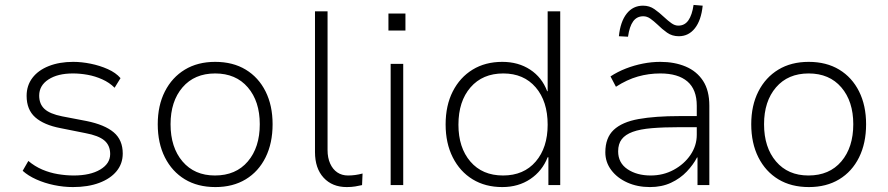

<svg xmlns="http://www.w3.org/2000/svg" viewBox="-20 -751 3604 779"><path d="M276 8Q238 8 199.5 0Q161 -8 127.5 -23Q94 -38 72 -58L95 -98Q121 -76 151.5 -63Q182 -50 215 -44.5Q248 -39 279 -39Q346 -39 386.5 -63Q427 -87 427 -126Q427 -161 403.5 -181Q380 -201 326 -211L226 -231Q158 -244 123 -275Q88 -306 88 -362Q88 -404 111.5 -435Q135 -466 178 -483Q221 -500 277 -500Q311 -500 348 -492.5Q385 -485 417.5 -470.5Q450 -456 469 -434L445 -395Q424 -416 395 -429Q366 -442 335.5 -447.5Q305 -453 276 -453Q214 -453 176.5 -428.5Q139 -404 139 -363Q139 -329 160.5 -309Q182 -289 232 -279L331 -260Q405 -245 441.5 -214Q478 -183 478 -128Q478 -87 453 -56.5Q428 -26 382.5 -9Q337 8 276 8Z M854 8Q782 8 730 -23.5Q678 -55 649 -112.5Q620 -170 620 -247Q620 -323 649 -380Q678 -437 730 -468.5Q782 -500 853 -500Q925 -500 977 -468.5Q1029 -437 1057.5 -380Q1086 -323 1086 -247Q1086 -170 1057.5 -112.5Q1029 -55 977 -23.5Q925 8 854 8ZM852 -39Q937 -39 985.5 -96Q1034 -153 1034 -247Q1034 -340 985.5 -396.5Q937 -453 853 -453Q769 -453 720.5 -396.5Q672 -340 672 -247Q672 -153 720.5 -96Q769 -39 852 -39Z M1387 8Q1328 8 1293 -30Q1258 -68 1258 -134V-705H1309V-142Q1309 -111 1319.5 -87.5Q1330 -64 1348.5 -51.5Q1367 -39 1392 -39Q1407 -39 1421.5 -41Q1436 -43 1451 -47L1449 0Q1436 3 1421 5.5Q1406 8 1387 8Z M1556 -627V-696H1625V-627ZM1565 0V-492H1616V0Z M2018 8Q1949 8 1897.5 -23.5Q1846 -55 1817 -112.5Q1788 -170 1788 -246Q1788 -323 1817 -380Q1846 -437 1897.5 -468.5Q1949 -500 2018 -500Q2083 -500 2131 -468.5Q2179 -437 2200 -381H2202V-705H2253V0H2205V-113H2202Q2180 -57 2131.5 -24.5Q2083 8 2018 8ZM2021 -39Q2105 -39 2153.5 -95.5Q2202 -152 2202 -245Q2202 -340 2153.5 -396.5Q2105 -453 2022 -453Q1938 -453 1889 -396.5Q1840 -340 1840 -245Q1840 -152 1888.5 -95.5Q1937 -39 2021 -39Z M2617 8Q2566 8 2525 -10.5Q2484 -29 2460 -61Q2436 -93 2436 -133Q2436 -192 2470 -224Q2504 -256 2571 -268Q2638 -280 2737 -280H2819V-235H2739Q2673 -235 2625 -231Q2577 -227 2547 -216Q2517 -205 2502.5 -186Q2488 -167 2488 -137Q2488 -90 2526 -64.5Q2564 -39 2620 -39Q2671 -39 2713.5 -62Q2756 -85 2781.5 -122.5Q2807 -160 2807 -204V-322Q2807 -388 2769 -420.5Q2731 -453 2659 -453Q2612 -453 2568 -440.5Q2524 -428 2479 -399L2457 -441Q2486 -460 2519.5 -473Q2553 -486 2588.5 -493Q2624 -500 2659 -500Q2717 -500 2762 -481Q2807 -462 2832.5 -423Q2858 -384 2858 -322V0H2810V-112H2808Q2793 -83 2766.5 -55Q2740 -27 2702.5 -9.5Q2665 8 2617 8ZM2528 -602 2491 -604Q2497 -663 2522.5 -695.5Q2548 -728 2589 -728Q2615 -728 2635 -714Q2655 -700 2674 -682Q2690 -667 2704 -657Q2718 -647 2732 -647Q2758 -647 2773 -668.5Q2788 -690 2794 -731L2831 -728Q2825 -669 2799.5 -636.5Q2774 -604 2734 -604Q2707 -604 2686.5 -618.5Q2666 -633 2648 -651Q2632 -666 2618.5 -675.5Q2605 -685 2590 -685Q2564 -685 2549 -664.5Q2534 -644 2528 -602Z M3262 8Q3190 8 3138 -23.5Q3086 -55 3057 -112.5Q3028 -170 3028 -247Q3028 -323 3057 -380Q3086 -437 3138 -468.5Q3190 -500 3261 -500Q3333 -500 3385 -468.5Q3437 -437 3465.5 -380Q3494 -323 3494 -247Q3494 -170 3465.5 -112.5Q3437 -55 3385 -23.5Q3333 8 3262 8ZM3260 -39Q3345 -39 3393.5 -96Q3442 -153 3442 -247Q3442 -340 3393.5 -396.5Q3345 -453 3261 -453Q3177 -453 3128.5 -396.5Q3080 -340 3080 -247Q3080 -153 3128.5 -96Q3177 -39 3260 -39Z"/></svg>

Font: Nunito Sans 7pt ExtraLight
Style: Regular
Weight: 250
Designer: Vernon Adams
Foundry: Vernon Adams
Version: Version 3.101;gftools[0.9.27]